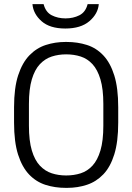

<svg xmlns="http://www.w3.org/2000/svg" viewBox="-20 -899 640 929"><path d="M298 10Q246 10 200.5 -4.5Q155 -19 121 -54.5Q87 -90 67.5 -151Q48 -212 48 -306V-380Q48 -474 68 -535Q88 -596 122.5 -631.5Q157 -667 202 -681.5Q247 -696 296 -696H303Q355 -696 400.5 -681.5Q446 -667 480 -631Q514 -595 533 -534Q552 -473 552 -380V-306Q552 -213 533 -152Q514 -91 480 -55.5Q446 -20 401 -5Q356 10 305 10ZM300 -50Q338 -50 370.5 -60.5Q403 -71 427.5 -97.5Q452 -124 466 -171Q480 -218 480 -291V-396Q480 -468 466 -515Q452 -562 427.5 -588.5Q403 -615 370.5 -625.5Q338 -636 300 -636Q263 -636 230.5 -625.5Q198 -615 173 -588.5Q148 -562 134 -515Q120 -468 120 -396V-291Q120 -218 134 -171Q148 -124 173 -97.5Q198 -71 230.5 -60.5Q263 -50 300 -50ZM296 -761Q221 -761 181 -796.5Q141 -832 137 -879H191Q201 -840 230.5 -825Q260 -810 297 -810Q334 -810 364 -825Q394 -840 404 -879H458Q454 -832 412.5 -796.5Q371 -761 296 -761Z"/></svg>

Font: Chivo Mono Medium ExtraLight
Style: Regular
Weight: 250
Monospace: yes
Version: Version 1.008